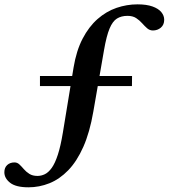

<svg xmlns="http://www.w3.org/2000/svg" viewBox="-78 -702 756 860"><path d="M101 -316.5V-361.5H513.5L513 -316.5ZM49.5 137Q-6.5 137 -32.5 116.8Q-58.5 96.5 -58.5 69.5Q-58.5 49 -45.8 37.2Q-33 25.5 -13 25.5Q-0.5 25.5 9.2 34.8Q19 44 29 55.8Q39 67.5 53.5 76.8Q68 86 90 86Q107 86 123 78.2Q139 70.5 153.8 50Q168.5 29.5 181 -8.8Q193.5 -47 203.5 -107.5L251.5 -399.5Q264 -475 292 -528.8Q320 -582.5 359 -616.8Q398 -651 444 -666.8Q490 -682.5 538 -682.5Q578.5 -682.5 605 -673Q631.5 -663.5 644.5 -647.8Q657.5 -632 657.5 -613.5Q657.5 -591 642.5 -578.2Q627.5 -565.5 607 -565.5Q592.5 -565.5 581.2 -575.2Q570 -585 558.5 -598Q547 -611 531.8 -621Q516.5 -631 493 -631Q465.5 -631 446 -619Q426.5 -607 412.8 -574.2Q399 -541.5 388 -478L340 -202Q324 -109 295.2 -44.2Q266.5 20.5 227.8 60.5Q189 100.5 143.5 118.8Q98 137 49.5 137Z"/></svg>

Font: Newsreader 24pt SemiBold
Style: Regular
Weight: 600
Designer: Hugues Gentile
Foundry: Production Type
Version: Version 1.003